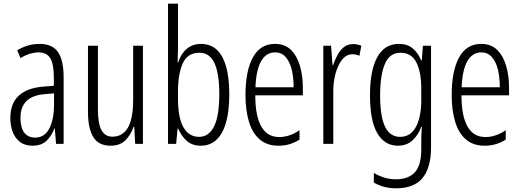

<svg xmlns="http://www.w3.org/2000/svg" viewBox="-20 -780 2823 1041"><path d="M195 -542Q264 -542 294.5 -497.5Q325 -453 325 -360V0H284L277 -84H275Q260 -44 232.5 -17Q205 10 156 10Q114 10 87.5 -11Q61 -32 48.5 -66Q36 -100 36 -140Q36 -219 81.5 -261Q127 -303 211 -310L272 -315V-358Q272 -433 252.5 -464.5Q233 -496 189 -496Q168 -496 143.5 -489Q119 -482 91 -465L73 -507Q130 -542 195 -542ZM217 -269Q91 -257 91 -141Q91 -88 111.5 -61Q132 -34 170 -34Q222 -34 247.5 -83.5Q273 -133 273 -216V-274Z M755 -532V0H713L708 -92H704Q690 -50 660.5 -20Q631 10 580 10Q514 10 485.5 -37.5Q457 -85 457 -173V-532H511V-185Q511 -109 530.5 -74Q550 -39 589 -39Q645 -39 673.5 -88Q702 -137 702 -240V-532Z M945 -512Q945 -496 944 -478Q943 -460 943 -442H946Q961 -489 993 -515.5Q1025 -542 1070 -542Q1146 -542 1184.5 -472.5Q1223 -403 1223 -269Q1223 -132 1183.5 -61Q1144 10 1069 10Q1024 10 994.5 -14.5Q965 -39 946 -83H943L935 0H891V-760H945ZM1061 -494Q996 -494 970.5 -435.5Q945 -377 945 -285V-248Q945 -140 975 -89Q1005 -38 1059 -38Q1112 -38 1140.5 -94.5Q1169 -151 1169 -270Q1169 -381 1143 -437.5Q1117 -494 1061 -494Z M1471 -542Q1525 -542 1558 -509Q1591 -476 1606.5 -422Q1622 -368 1622 -305V-263H1364Q1365 -37 1494 -37Q1550 -37 1604 -74V-23Q1579 -7 1550.5 1.5Q1522 10 1490 10Q1427 10 1387.5 -24.5Q1348 -59 1329.5 -121Q1311 -183 1311 -265Q1311 -395 1351 -468.5Q1391 -542 1471 -542ZM1471 -496Q1424 -496 1396.5 -449.5Q1369 -403 1365 -307H1572Q1572 -358 1562 -401Q1552 -444 1529.5 -470Q1507 -496 1471 -496Z M1894 -541Q1904 -541 1916 -539Q1928 -537 1939 -532L1929 -478Q1922 -481 1911.5 -483.5Q1901 -486 1891 -486Q1858 -486 1834.5 -456Q1811 -426 1798.5 -378.5Q1786 -331 1787 -279V0H1733V-532H1775L1783 -427H1786Q1796 -456 1810 -482Q1824 -508 1844.5 -524.5Q1865 -541 1894 -541Z M2143 -542Q2189 -542 2218 -517.5Q2247 -493 2263 -453H2267L2273 -532H2317V20Q2317 128 2271.5 184.5Q2226 241 2127 241Q2061 241 2007 210V158Q2037 175 2065.5 183.5Q2094 192 2126 192Q2194 192 2229 154.5Q2264 117 2264 30V-2Q2264 -21 2264.5 -43.5Q2265 -66 2267 -93H2264Q2247 -46 2215.5 -18Q2184 10 2138 10Q2065 10 2025.5 -58Q1986 -126 1986 -264Q1986 -398 2025.5 -470Q2065 -542 2143 -542ZM2151 -494Q2092 -494 2066.5 -432.5Q2041 -371 2041 -264Q2041 -147 2068 -92.5Q2095 -38 2149 -38Q2189 -38 2214.5 -64Q2240 -90 2252 -134.5Q2264 -179 2264 -233V-300Q2264 -389 2237.5 -441.5Q2211 -494 2151 -494Z M2589 -542Q2643 -542 2676 -509Q2709 -476 2724.5 -422Q2740 -368 2740 -305V-263H2482Q2483 -37 2612 -37Q2668 -37 2722 -74V-23Q2697 -7 2668.5 1.5Q2640 10 2608 10Q2545 10 2505.5 -24.5Q2466 -59 2447.5 -121Q2429 -183 2429 -265Q2429 -395 2469 -468.5Q2509 -542 2589 -542ZM2589 -496Q2542 -496 2514.5 -449.5Q2487 -403 2483 -307H2690Q2690 -358 2680 -401Q2670 -444 2647.5 -470Q2625 -496 2589 -496Z"/></svg>

Font: Noto Sans Myanmar ExtraCondensed Light
Style: Regular
Weight: 300
Width: 2
Designer: Monotype Design Team
Foundry: Monotype Imaging Inc.
Version: Version 2.107; ttfautohint (v1.8.4.7-5d5b)